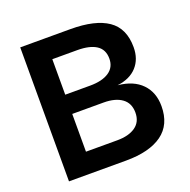

<svg xmlns="http://www.w3.org/2000/svg" viewBox="-126 -833 947 956"><g transform="rotate(-20 347.5 -355.0)"><path d="M80 0V-710H346Q477 -710 544 -664Q611 -618 611 -518Q611 -455 574.5 -415Q538 -375 471 -367Q553 -359 597 -313.5Q641 -268 641 -195Q641 -97 574 -48.5Q507 0 382 0ZM210 -110H376Q437 -110 472.5 -135Q508 -160 508 -209Q508 -259 473 -284.5Q438 -310 376 -310H210ZM210 -412H342Q406 -412 442 -436Q478 -460 478 -506Q478 -554 443 -577Q408 -600 342 -600H210Z"/></g></svg>

Font: Geist SemBd
Style: Regular
Weight: 400
Designer: Basement.studio, Andrés Briganti, Mateo Zaragoza
Foundry: Basement.studio, Vercel, Andrés Briganti, Guido Ferreyra, Mateo Zaragoza
Version: Version 1.401